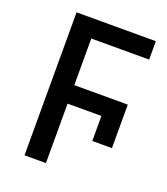

<svg xmlns="http://www.w3.org/2000/svg" viewBox="-132 -807 786 901"><g transform="rotate(20 261.0 -357.0)"><path d="M202.1 0V-296.9H371.1V-171.9H469.2V-389.2H202.1V-622.1H491.2V-713.9H95.2V0Z"/></g></svg>

Font: Noto Reveo Sans
Style: Regular
Weight: 500
Designer: Monotype Design Team
Foundry: Monotype Imaging Inc.
Version: Version 2.007